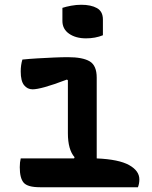

<svg xmlns="http://www.w3.org/2000/svg" viewBox="-20 -786 640 806"><path d="M67 -121H291L293 -126Q265 -158 265 -227V-449L261 -452Q203 -430 168.5 -420.5Q134 -411 117 -411Q95 -411 81 -428.5Q67 -446 67 -486Q67 -513 74 -536Q103 -539 137.5 -541Q172 -543 206 -544.5Q240 -546 265 -546Q327 -546 356.5 -528.5Q386 -511 386 -460V-121Q479 -117 522 -93Q565 -69 565 -33Q565 -15 559 0H148Q96 0 79.5 -19Q63 -38 63 -84Q63 -105 67 -121ZM242 -753Q257 -758 278.5 -762Q300 -766 321 -766Q362 -766 387 -752Q412 -738 412 -704V-638Q380 -625 341 -625Q298 -625 270 -644.5Q242 -664 242 -698Z"/></svg>

Font: Recursive Mn Csl St SmB
Style: Regular
Weight: 600
Monospace: yes
Version: Version 1.079;hotconv 1.0.112;makeotfexe 2.5.65598; ttfautoh